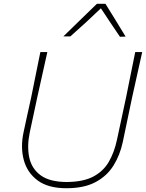

<svg xmlns="http://www.w3.org/2000/svg" viewBox="-20 -989 774 1018"><path d="M332 9Q235.5 9 179.8 -32.2Q124 -73.5 106 -141.2Q88 -209 105 -288Q111 -317.5 122 -367Q133 -416.5 145.5 -473.5Q159 -540.5 170.5 -597.2Q182 -654 194 -713H231Q217.5 -652.5 205 -596.2Q192.5 -540 177.5 -472.5L138 -288Q122.5 -214.5 135 -154.8Q147.5 -95 195.2 -59.8Q243 -24.5 333 -24Q421.5 -24.5 475 -53Q528.5 -81.5 557.2 -131.5Q586 -181.5 600 -247L648.5 -473Q662 -540 673.5 -597Q685 -654 697 -713H734Q720.5 -652.5 708 -596.2Q695.5 -540 680.5 -472.5Q665.5 -401.5 652 -336.5Q638.5 -271.5 631 -236Q616.5 -167.5 582.2 -112Q548 -56.5 487.2 -23.8Q426.5 9 332 9ZM616 -794Q591 -831.5 565.2 -869.2Q539.5 -907 515 -945Q475.5 -907 435.5 -870.2Q395.5 -833.5 353 -796H316Q361.5 -840.5 405.2 -883Q449 -925.5 494 -969H539Q565.5 -926.5 592.8 -882.2Q620 -838 646 -795Z"/></svg>

Font: Commissioner Loud Thin
Style: Italic
Weight: 100
Italic angle: -12°
Designer: Kostas Bartsokas
Foundry: Kostas Bartsokas
Version: Version 1.000; ttfautohint (v1.8.3)